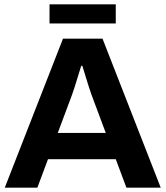

<svg xmlns="http://www.w3.org/2000/svg" viewBox="-20 -864 762 884"><path d="M2 0 270 -686H452L720 0H562L513 -131H201L152 0ZM246 -252H467L402 -426Q397 -439 390 -461Q383 -483 376 -506Q369 -529 364 -545Q359 -561 359 -561H354Q354 -561 349 -545Q344 -529 337 -506Q330 -483 323 -461Q316 -439 311 -426ZM208 -756V-844H513V-756Z"/></svg>

Font: Archivo VF Beta
Style: Regular
Weight: 400
Designer: Hector Gatti
Foundry: Omnibus-Type
Version: Version 1.002